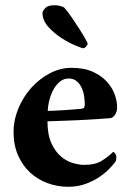

<svg xmlns="http://www.w3.org/2000/svg" viewBox="-20 -707 499 736"><path d="M244 -406Q222 -406 206.5 -391.5Q191 -377 181.5 -357Q172 -337 167.5 -316Q163 -295 163 -282Q166 -282 183.5 -282.5Q201 -283 222 -284.5Q243 -286 263 -287.5Q283 -289 292 -290Q301 -291 303 -296Q305 -301 305 -306Q305 -323 302 -341Q299 -359 291.5 -373.5Q284 -388 272.5 -397Q261 -406 244 -406ZM254 -447Q303 -447 336.5 -431.5Q370 -416 390.5 -393Q411 -370 420 -344Q429 -318 429 -296Q429 -279 421 -267Q413 -255 402 -254Q377 -252 346.5 -250Q316 -248 284.5 -246.5Q253 -245 221.5 -244Q190 -243 162 -242Q162 -190 177.5 -157Q193 -124 215 -106Q237 -88 261 -81.5Q285 -75 302 -75Q346 -75 371.5 -91.5Q397 -108 414 -125Q419 -123 422.5 -117Q426 -111 426 -106Q426 -93 423 -88Q416 -78 400.5 -61.5Q385 -45 361.5 -29Q338 -13 308 -2Q278 9 242 9Q200 9 162 -5Q124 -19 95 -46Q66 -73 49 -112Q32 -151 32 -200Q32 -247 50.5 -291.5Q69 -336 100 -370.5Q131 -405 171 -426Q211 -447 254 -447ZM189 -687Q200 -687 211.5 -684Q223 -681 227 -677Q241 -661 256.5 -638Q272 -615 285.5 -594Q299 -573 307.5 -557.5Q316 -542 316 -540Q316 -535 310 -528.5Q304 -522 299 -522Q295 -522 270.5 -532Q246 -542 217.5 -560Q189 -578 166 -603Q143 -628 143 -658Q143 -664 153 -675.5Q163 -687 189 -687Z"/></svg>

Font: Vermiglione
Style: Bold
Weight: 700
Version: Version 1.000